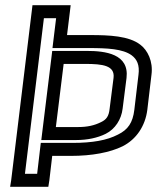

<svg xmlns="http://www.w3.org/2000/svg" viewBox="-20 -694 604 739"><path d="M170 0 181 -94H253C334 -94 403 -107 452 -131C505 -158 539 -209 547 -271L563 -406C570 -458 548 -501 520 -522C476 -556 400 -559 328 -559H238L249 -649L252 -674H227H130H105L102 -649L23 0L19 25H44H141H166L170 0ZM123 -25H76L149 -624H196L185 -534L182 -509H207H322C393 -509 453 -506 487 -481C507 -466 518 -444 513 -406L497 -271C491 -222 473 -195 434 -176C392 -154 336 -144 259 -144H162H137L134 -119L123 -25ZM417 -394 402 -276C399 -247 390 -234 369 -224C343 -211 316 -205 280 -205H195L225 -448H308C375 -448 423 -442 417 -394ZM467 -394C478 -487 385 -498 314 -498H206H181L178 -473L142 -180L139 -155H164H274C315 -155 355 -163 387 -179C423 -197 447 -234 452 -276L467 -394Z"/></svg>

Font: Gamestation Display Outline
Style: Italic
Weight: 400
Designer: Jonas Hecksher
Foundry: Jonas Hecksher, Playtypeª, e-types AS
Version: Version 1.003